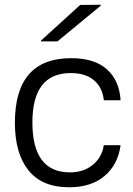

<svg xmlns="http://www.w3.org/2000/svg" viewBox="-20 -778 564 812"><path d="M281 -532Q380 -532 432.5 -484.5Q485 -437 490 -354H419Q414 -407 378 -438Q342 -469 279 -469Q117 -469 117 -260Q117 -49 276 -49Q333 -49 372 -80.5Q411 -112 419 -164H490Q479 -82 422.5 -34Q366 14 272 14Q158 14 100.5 -57.5Q43 -129 43 -259Q43 -532 281 -532ZM153 -603V-606L319 -757L406 -758V-754L223 -603Z"/></svg>

Font: Nacelle Light
Style: Regular
Weight: 300
Designer: Sora Sagano
Foundry: Sora Sagano
Version: Version 1.000;FEAKit 1.0